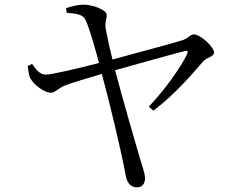

<svg xmlns="http://www.w3.org/2000/svg" viewBox="-20 -771 1040 826"><path d="M118 -496 99 -487C102 -463 105 -445 110 -435C126 -405 172 -372 198 -372C219 -372 231 -394 267 -406C288 -414 359 -436 418 -453C449 -341 500 -127 519 -26C524 10 538 35 569 35C592 35 604 19 604 -5C604 -21 591 -62 581 -93C561 -161 510 -337 475 -469C571 -495 727 -540 774 -551C786 -554 791 -553 784 -536C757 -481 692 -388 620 -312L640 -295C734 -366 811 -457 854 -507C869 -524 901 -527 901 -545C901 -567 845 -623 813 -623C798 -623 787 -604 765 -598C721 -584 558 -541 464 -515C451 -567 438 -628 434 -651C431 -677 440 -690 439 -708C438 -728 381 -751 338 -751C315 -751 290 -744 264 -736L267 -716C314 -712 337 -709 349 -683C364 -652 391 -557 406 -500C308 -475 199 -449 176 -450C148 -451 132 -477 118 -496Z"/></svg>

Font: Noto Serif CJK KR
Style: Regular
Weight: 400
Designer: Ryoko NISHIZUKA 西塚涼子 (kana & ideographs); Frank Grießhammer (Latin, Greek & Cyrillic); Wenlong ZHANG 张文龙 (bopomofo); San
Foundry: Adobe
Version: Version 2.001;hotconv 1.1.0;makeotfexe 2.6.0